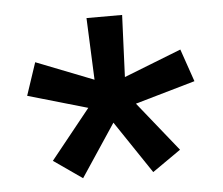

<svg xmlns="http://www.w3.org/2000/svg" viewBox="-39 -790 592 510"><g transform="rotate(-5 257.0 -535.5)"><path d="M256 -464 350 -324 426 -377 320 -509 480 -555 450 -642 297 -582 304 -747H209L216 -582L63 -642L34 -555L193 -509L87 -377L163 -324Z"/></g></svg>

Font: IBM Plex Thai Looped Medium
Style: Regular
Weight: 500
Designer: Mike Abbink, Paul van der Laan, Pieter van Rosmalen, Ben Mitchell, Mark Frömberg
Foundry: Bold Monday
Version: Version 1.0